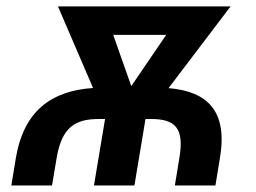

<svg xmlns="http://www.w3.org/2000/svg" viewBox="-20 -565 781 585"><path d="M138.5 0 152.7 -84.2C168.3 -177.6 209.5 -202.4 280.5 -202.4H300.1L266.3 0H389.6L423.3 -202.4H440.3C513.8 -202.4 541.9 -175.1 526.6 -84.2L512.8 0H636.4L650.2 -84.2C674 -225.9 612.9 -286.6 493.6 -296.5L682.5 -545.5H156.6L263.5 -296.9C137.1 -288.4 52.9 -228 28.4 -84.2L14.6 0ZM324.9 -458.8H486.5L380 -302.6Z"/></svg>

Font: Magic Ui Pro Semi Bold
Style: Italic
Weight: 600
Italic angle: -9.39999°
Designer: Stefan Endress, Andreas Faust
Version: Version 1.000;FEAKit 1.0